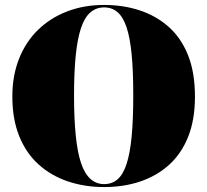

<svg xmlns="http://www.w3.org/2000/svg" viewBox="-20 -743 840 778"><path d="M402 -723Q478 -723 544.5 -701.5Q611 -680 662 -635.5Q713 -591 741.5 -520.5Q770 -450 770 -351Q770 -258 742.5 -189Q715 -120 665 -75Q615 -30 548 -7.5Q481 15 402 15Q323 15 255 -8Q187 -31 136.5 -76.5Q86 -122 58 -191Q30 -260 30 -352Q30 -436 57 -504.5Q84 -573 133.5 -621.5Q183 -670 251.5 -696.5Q320 -723 402 -723ZM402 -713Q370 -713 346.5 -693Q323 -673 308.5 -630Q294 -587 287 -519.5Q280 -452 280 -356Q280 -262 287 -193.5Q294 -125 308.5 -82Q323 -39 346.5 -18Q370 3 402 3Q434 3 456.5 -16.5Q479 -36 493 -79Q507 -122 513.5 -190.5Q520 -259 520 -357Q520 -454 513.5 -522Q507 -590 493 -632Q479 -674 456.5 -693.5Q434 -713 402 -713Z"/></svg>

Font: Kalnia Thin
Style: Regular
Weight: 100
Version: Version 1.105